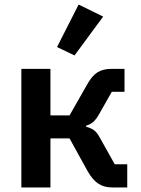

<svg xmlns="http://www.w3.org/2000/svg" viewBox="-20 -825 619 845"><path d="M74 0V-522H202V-317H286L364 -454Q385 -492 409.5 -507Q434 -522 471 -522H528V-421H472L417 -324Q403 -299 390 -288Q377 -277 359 -272V-267Q377 -263 392 -253Q407 -243 420 -218L485 -102H540V0H475Q438 0 413 -16.5Q388 -33 366 -71L286 -216H202V0ZM434 -752 308 -581 231 -618 326 -805Z"/></svg>

Font: IBM Plex Sans SemiBold
Style: Regular
Weight: 600
Designer: Mike Abbink, Paul van der Laan, Pieter van Rosmalen
Foundry: Bold Monday
Version: Version 3.201